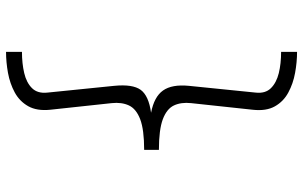

<svg xmlns="http://www.w3.org/2000/svg" viewBox="-209 -686 1033 655"><g transform="rotate(90 307.5 -358.5)"><path d="M156.9 -855.4Q191.8 -855.4 228.5 -848.7Q265.1 -842.1 295.6 -825.6Q326.2 -809.2 342.8 -779.7Q359.5 -750.3 354.4 -704.1L331.8 -493.8Q328.2 -460 339.7 -435.4Q351.3 -410.8 386.9 -397.4Q422.6 -384.1 491.3 -384.1V-333.8Q422.6 -333.8 386.9 -320.3Q351.3 -306.7 339.7 -281.8Q328.2 -256.9 331.8 -223.1L354.4 -13.3Q359 32.3 342.3 61.8Q325.6 91.3 295.4 107.7Q265.1 124.1 228.5 130.8Q191.8 137.4 156.9 137.4V83.1Q196.4 83.1 229.2 75.4Q262.1 67.7 280.8 48.7Q299.5 29.7 295.9 -3.6L272.8 -231.8Q266.7 -294.4 286.4 -321.8Q306.2 -349.2 364.6 -357.4Q310.3 -367.7 288.7 -398.2Q267.2 -428.7 272.8 -486.2L295.9 -714.4Q299.5 -747.2 280.8 -766.2Q262.1 -785.1 229.5 -793.1Q196.9 -801 156.9 -801Z"/></g></svg>

Font: Fira Code Light
Style: Regular
Weight: 300
Monospace: yes
Designer: Carrois Corporate, Edenspiekermann AG, Nikita Prokopov
Foundry: Carrois Corporate, Edenspiekermann AG, Nikita Prokopov
Version: Version 6.000; ttfautohint (v1.8.2) -l 8 -r 50 -G 200 -x 14 